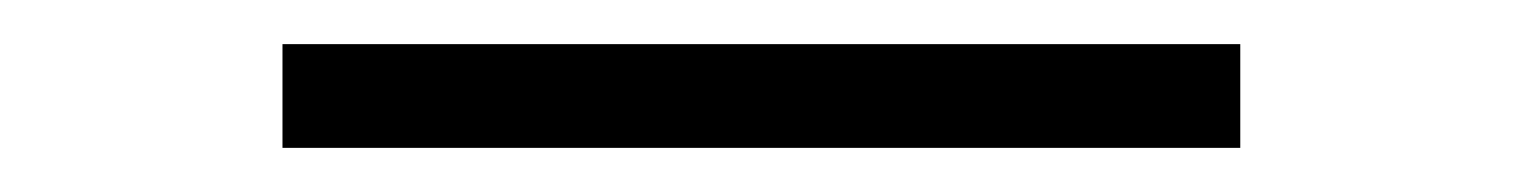

<svg xmlns="http://www.w3.org/2000/svg" viewBox="-20 142 690 87"><path d="M108 162H542V209H108Z"/></svg>

Font: Piazzolla Thin ExtraLight
Style: Regular
Weight: 250
Version: Version 2.005